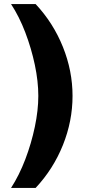

<svg xmlns="http://www.w3.org/2000/svg" viewBox="-20 -758 429 937"><path d="M154 -738Q240 -646 287 -529Q334 -412 334 -290Q334 -167 287 -50Q240 67 154 159H34Q74 97 103.5 19.5Q133 -58 150 -139Q167 -220 167 -290Q167 -361 150 -441.5Q133 -522 103.5 -599.5Q74 -677 34 -738Z"/></svg>

Font: Archivo SemiCondensed Black
Style: Regular
Weight: 900
Width: 4
Designer: Hector Gatti
Foundry: Omnibus-Type
Version: Version 2.001